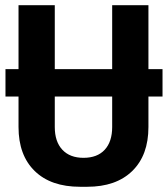

<svg xmlns="http://www.w3.org/2000/svg" viewBox="-20 -706 643 736"><path d="M1 -441H603V-336H1ZM287 10Q175 10 113 -50.5Q51 -111 51 -219V-686H190V-219Q190 -163 219 -132Q248 -101 300 -101Q353 -101 381.5 -132Q410 -163 410 -219V-686H549V-219Q549 -111 487 -50.5Q425 10 314 10Z"/></svg>

Font: Chivo Mono SemiBold
Style: Regular
Weight: 600
Monospace: yes
Designer: Hector Gatti
Foundry: Omnibus-Type
Version: Version 1.008